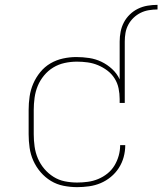

<svg xmlns="http://www.w3.org/2000/svg" viewBox="-20 -763 669 791"><path d="M473 -592Q473 -612 477 -632.5Q481 -653 490.5 -671Q500 -689 515 -703.5Q530 -718 548.5 -727Q567 -736 587.5 -739.5Q608 -743 629 -743V-724Q611 -724 593 -721Q575 -718 559 -710Q543 -702 530 -689.5Q517 -677 508.5 -661Q500 -645 497 -627.5Q494 -610 494 -592ZM298 8Q270 8 242 2.5Q214 -3 190 -17.5Q166 -32 147.5 -53.5Q129 -75 117.5 -100.5Q106 -126 102 -154Q98 -182 98 -210V-310Q98 -338 102 -365.5Q106 -393 117 -418.5Q128 -444 146 -466Q164 -488 188 -502Q212 -516 239.5 -522Q267 -528 294 -528Q321 -528 347.5 -524Q374 -520 398 -508.5Q422 -497 442 -478.5Q462 -460 473 -436V-592H494V-339H473V-355Q473 -377 468.5 -399Q464 -421 452 -440Q440 -459 422 -472.5Q404 -486 383.5 -494.5Q363 -503 341 -506Q319 -509 297 -509Q271 -509 246 -503.5Q221 -498 199.5 -485Q178 -472 161.5 -452Q145 -432 135.5 -409Q126 -386 122.5 -360.5Q119 -335 119 -310V-210Q119 -185 122.5 -159.5Q126 -134 136 -110.5Q146 -87 162.5 -67.5Q179 -48 200.5 -34.5Q222 -21 247 -16Q272 -11 298 -11Q320 -11 342 -14Q364 -17 384.5 -25.5Q405 -34 422.5 -48Q440 -62 451.5 -81Q463 -100 469 -121.5Q475 -143 475 -165H496Q496 -140 489.5 -116Q483 -92 469.5 -71Q456 -50 436.5 -34Q417 -18 394.5 -8.5Q372 1 347 4.5Q322 8 298 8Z"/></svg>

Font: Iosevka HT Thin Extended
Style: Regular
Weight: 100
Width: 7
Monospace: yes
Designer: Belleve Invis
Foundry: Belleve Invis
Version: Version 32.3.0; ttfautohint (v1.8.4)